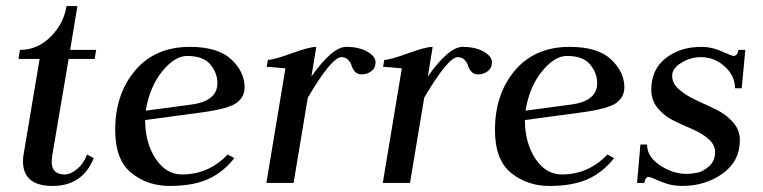

<svg xmlns="http://www.w3.org/2000/svg" viewBox="-20 -605 2523 635"><path d="M236 -585 212 -440H298L293 -410H207L153 -92Q151 -76 151 -69Q151 -28 195 -28Q213 -28 234.5 -45.5Q256 -63 268 -94L290 -82Q253 10 154 10Q56 10 56 -72Q56 -85 59 -100L111 -410H41L46 -440Q104 -440 147.5 -483.5Q191 -527 200 -585Z M789 -316Q789 -285 763.5 -265.5Q738 -246 653 -234L460 -208Q460 -133 494.5 -80.5Q529 -28 582 -28Q670 -28 733 -94L755 -82Q718 -35 668 -12.5Q618 10 541 10Q468 10 414.5 -33Q361 -76 361 -175Q361 -294 427 -372Q493 -450 608 -450Q701 -450 745 -408.5Q789 -367 789 -316ZM462 -239 611 -259Q699 -270 699 -330Q699 -364 675.5 -392Q652 -420 599 -420Q558 -420 516.5 -369Q475 -318 462 -239Z M1176 -359Q1162 -359 1154 -368Q1146 -377 1143 -387.5Q1140 -398 1131.5 -407Q1123 -416 1109 -416Q1077 -416 998 -282L951 0H861L924 -379Q915 -380 901 -381Q887 -382 878 -383Q869 -384 862 -384L866 -407Q885 -407 944 -428.5Q1003 -450 1026 -450L1010 -352Q1079 -450 1125 -450Q1167 -450 1194.5 -434.5Q1222 -419 1222 -399Q1222 -380 1208 -369.5Q1194 -359 1176 -359Z M1561 -359Q1547 -359 1539 -368Q1531 -377 1528 -387.5Q1525 -398 1516.5 -407Q1508 -416 1494 -416Q1462 -416 1383 -282L1336 0H1246L1309 -379Q1300 -380 1286 -381Q1272 -382 1263 -383Q1254 -384 1247 -384L1251 -407Q1270 -407 1329 -428.5Q1388 -450 1411 -450L1395 -352Q1464 -450 1510 -450Q1552 -450 1579.5 -434.5Q1607 -419 1607 -399Q1607 -380 1593 -369.5Q1579 -359 1561 -359Z M2045 -316Q2045 -285 2019.5 -265.5Q1994 -246 1909 -234L1716 -208Q1716 -133 1750.5 -80.5Q1785 -28 1838 -28Q1926 -28 1989 -94L2011 -82Q1974 -35 1924 -12.5Q1874 10 1797 10Q1724 10 1670.5 -33Q1617 -76 1617 -175Q1617 -294 1683 -372Q1749 -450 1864 -450Q1957 -450 2001 -408.5Q2045 -367 2045 -316ZM1718 -239 1867 -259Q1955 -270 1955 -330Q1955 -364 1931.5 -392Q1908 -420 1855 -420Q1814 -420 1772.5 -369Q1731 -318 1718 -239Z M2298 -416Q2264 -416 2233.5 -397.5Q2203 -379 2203 -354Q2203 -329 2226 -309Q2249 -289 2282 -274Q2315 -259 2348 -243Q2381 -227 2404 -201Q2427 -175 2427 -142Q2427 -72 2370 -31Q2313 10 2235 10Q2199 10 2164.5 -5Q2130 -20 2126 -20Q2114 -20 2111 0H2087L2098 -127H2120Q2120 -87 2162.5 -58.5Q2205 -30 2250 -30Q2268 -30 2287 -34Q2306 -38 2325.5 -55.5Q2345 -73 2345 -102Q2345 -126 2323.5 -145Q2302 -164 2270.5 -177.5Q2239 -191 2208 -206Q2177 -221 2155.5 -247Q2134 -273 2134 -308Q2134 -375 2181.5 -412.5Q2229 -450 2300 -450Q2334 -450 2367.5 -435Q2401 -420 2406 -420Q2419 -420 2422 -440H2445L2433 -313H2411Q2411 -354 2377 -385Q2343 -416 2298 -416Z"/></svg>

Font: Judson
Style: Italic
Weight: 400
Italic angle: -9.5°
Version: Version 20110429